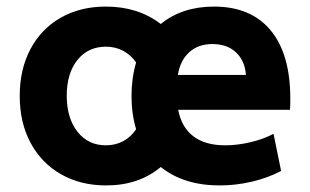

<svg xmlns="http://www.w3.org/2000/svg" viewBox="-20 -549 943 584"><path d="M40 -257Q40 -338 72.5 -399.5Q105 -461 164.5 -495Q224 -529 302 -529Q400 -529 469 -476Q534 -529 631 -529Q743 -529 803 -457Q863 -385 863 -249Q863 -226 862 -215H522Q532 -162 568 -134.5Q604 -107 665 -107Q702 -107 742 -116.5Q782 -126 812 -142L835 -29Q795 -8 746.5 3.5Q698 15 648 15Q539 15 469 -41Q402 15 303 15Q225 15 165.5 -19Q106 -53 73 -114.5Q40 -176 40 -257ZM728 -321Q725 -364 698 -389.5Q671 -415 626 -415Q583 -415 555.5 -390Q528 -365 521 -321ZM394 -156Q380 -203 380 -257Q380 -311 394 -359Q378 -382 354.5 -394.5Q331 -407 302 -407Q248 -407 215.5 -366.5Q183 -326 183 -258Q183 -190 215.5 -148.5Q248 -107 302 -107Q331 -107 354.5 -119.5Q378 -132 394 -156Z"/></svg>

Font: Secular One
Style: Regular
Weight: 400
Designer: Michal Sahar
Foundry: Hagilda
Version: Version 1.000